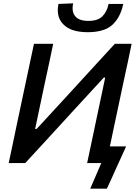

<svg xmlns="http://www.w3.org/2000/svg" viewBox="-20 -975 823 1148"><path d="M504 -782.5Q404.5 -782.5 359 -829Q325.5 -863 325.5 -914Q325.5 -931.5 329.5 -951.5L417.5 -955Q414 -939.5 414 -926Q414 -896.5 430 -877.5Q453 -850 508.5 -850Q564.5 -850 591.8 -877Q619 -904 629.5 -951.5H717Q700.5 -872 652.5 -827.2Q604.5 -782.5 504 -782.5ZM32 0Q44.5 -58.5 56 -113Q67 -167.5 81.5 -235L132 -473Q146.5 -541.5 158.5 -597.5Q170.5 -653 183 -713H298Q285.5 -654.5 274 -599Q262 -543 247 -474L190 -204H199L380 -400.5Q449 -476 520 -553.5Q591 -630.5 666.5 -713H767Q754.5 -654 743 -598Q731 -541.5 716 -473L665.5 -235Q657.5 -197 650.5 -164Q643.5 -131 637 -99.5H734Q719.5 -67 704.5 -34.5Q689.5 -2 675.5 29Q662 59.5 647.8 90.8Q633.5 122 619 153H519.5L585.5 0H501Q513.5 -58.5 525 -113Q536.5 -167.5 550.5 -234L609 -511H600.5L415.5 -310Q332 -218.5 263.5 -144Q195 -69.5 131 0Z"/></svg>

Font: Heraclito Medium
Style: Italic
Weight: 500
Italic angle: -12°
Designer: Kostas Bartsokas (font) & Cristiano Sobral (main changes)
Foundry: Kostas Bartsokas (font) & Cristiano Sobral (main changes)
Version: Version 1.00;July 8, 2020;FontCreator 13.0.0.2655 64-bit